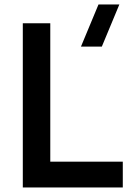

<svg xmlns="http://www.w3.org/2000/svg" viewBox="-20 -822 574 842"><path d="M80 0H518.5V-113H200.5V-720H80ZM335 -617.5H426.5L503.5 -802.5H412Z"/></svg>

Font: Manrope
Style: Bold
Weight: 700
Designer: Mikhail Sharanda
Foundry: Mikhail Sharanda
Version: Version 4.505;FEAKit 1.0